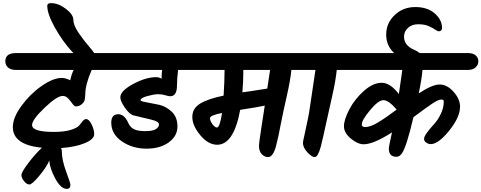

<svg xmlns="http://www.w3.org/2000/svg" viewBox="-20 -1001 3077 1227"><path d="M566 -554Q525 -461 525 -398Q525 -387 522.5 -368.5Q520 -350 503 -335.5Q486 -321 465 -321Q455 -321 443.5 -337.5Q432 -354 416.5 -371Q401 -388 381 -388Q344 -388 264.5 -312Q185 -236 185 -202Q185 -158 324 -158Q391 -158 432.5 -171Q474 -184 486 -199Q498 -214 508.5 -227Q519 -240 530 -240Q549 -240 565.5 -206Q582 -172 582 -144Q582 -111 521.5 -86Q461 -61 370 -55Q375 -47 375 -37Q375 21 402.5 95Q430 169 430 180Q430 206 407 206Q369 206 333.5 140.5Q298 75 295 25Q278 66 231.5 122Q185 178 168 178Q151 178 134 157Q117 136 117 117.5Q117 99 161 41Q205 -17 248 -57Q62 -75 62 -189Q62 -248 116 -323Q170 -398 244.5 -450.5Q319 -503 375 -503Q399 -503 429 -488Q436 -525 451 -554H83Q49 -554 31.5 -569.5Q14 -585 14 -610Q14 -662 83 -662H764Q798 -662 815 -647Q832 -632 832 -609.5Q832 -587 814.5 -570.5Q797 -554 764 -554Z M282 -964Q282 -981 306 -981Q353 -981 401 -944.5Q449 -908 449 -873.5Q449 -839 484 -788.5Q519 -738 554 -698Q589 -658 589 -642.5Q589 -627 571 -616.5Q553 -606 532 -606Q500 -606 439.5 -672Q379 -738 330.5 -825Q282 -912 282 -964Z M708 -662H1276Q1310 -662 1327 -647Q1344 -632 1344 -609.5Q1344 -587 1326.5 -570.5Q1309 -554 1276 -554H1118Q1111 -496 1111 -455Q1111 -386 1068 -386H1067Q1057 -386 1036 -392.5Q1015 -399 990 -399Q965 -399 921.5 -387Q878 -375 878 -360Q878 -354 915 -347.5Q952 -341 996 -331.5Q1040 -322 1077 -287.5Q1114 -253 1114 -192.5Q1114 -132 1059 -91.5Q1004 -51 915.5 -51Q827 -51 759 -97.5Q691 -144 691 -217Q691 -271 736 -271Q775 -271 800 -215Q812 -187 837 -175Q862 -163 908.5 -163Q955 -163 975.5 -175.5Q996 -188 996 -206Q996 -222 963 -232Q943 -238 900 -247.5Q857 -257 832 -264Q807 -271 778 -313Q749 -355 749 -379Q749 -420 830.5 -464Q912 -508 979 -508Q995 -508 1013 -498V-507Q1013 -532 1016 -554H708Q674 -554 656.5 -569.5Q639 -585 639 -610Q639 -662 708 -662Z M1267 -662H1956Q1990 -662 2007 -647Q2024 -632 2024 -609.5Q2024 -587 2006.5 -570.5Q1989 -554 1956 -554H1842Q1836 -489 1811.5 -381.5Q1787 -274 1776.5 -218.5Q1766 -163 1759 -130.5Q1752 -98 1743 -64Q1724 3 1693 3Q1671 3 1653 -15.5Q1635 -34 1635 -70Q1635 -86 1649.5 -180Q1664 -274 1672 -326Q1632 -317 1515 -299Q1474 -76 1368 -76Q1311 -76 1260 -137Q1209 -198 1209 -253.5Q1209 -309 1260 -339.5Q1311 -370 1409 -390Q1415 -484 1415 -550V-554H1267Q1233 -554 1215.5 -569.5Q1198 -585 1198 -610Q1198 -662 1267 -662ZM1366 -186Q1385 -186 1399 -279Q1322 -264 1322 -246Q1322 -228 1338 -207Q1354 -186 1366 -186ZM1535 -554V-543Q1535 -483 1529 -411Q1558 -414 1688 -435L1706 -554Z M1894 -662H2245Q2279 -662 2296 -647Q2313 -632 2313 -609.5Q2313 -587 2295.5 -570.5Q2278 -554 2245 -554H2132Q2126 -489 2102 -383Q2078 -277 2065.5 -219Q2053 -161 2046 -130.5Q2039 -100 2030 -64Q2012 3 1991 3Q1973 3 1944.5 -27.5Q1916 -58 1916 -88Q1916 -97 1924 -130Q1954 -265 1959 -306Q1970 -385 1996 -554H1894Q1860 -554 1842.5 -569.5Q1825 -585 1825 -610Q1825 -662 1894 -662Z M2211 -662H2969Q3003 -662 3020 -647Q3037 -632 3037 -609.5Q3037 -587 3019.5 -570.5Q3002 -554 2969 -554H2680Q2675 -495 2656 -404Q2742 -461 2789.5 -461Q2837 -461 2878.5 -414.5Q2920 -368 2920 -319Q2920 -252 2850.5 -166Q2781 -80 2733 -80Q2718 -80 2704 -89.5Q2690 -99 2690 -113.5Q2690 -128 2709.5 -154.5Q2729 -181 2753 -206.5Q2777 -232 2796.5 -272Q2816 -312 2816 -352Q2816 -365 2801 -365Q2780 -365 2738 -336Q2687 -301 2622 -252Q2577 -58 2547 -19Q2532 1 2514 1Q2465 1 2465 -51Q2465 -66 2485 -155Q2367 -79 2304 -79Q2266 -79 2222 -115.5Q2178 -152 2178 -194Q2178 -236 2212.5 -302Q2247 -368 2305.5 -420Q2364 -472 2419 -472Q2474 -472 2529 -400L2551 -554H2211Q2177 -554 2159.5 -569.5Q2142 -585 2142 -610Q2142 -662 2211 -662ZM2514 -302Q2463 -361 2430.5 -361Q2398 -361 2345 -297Q2292 -233 2292 -206Q2292 -189 2313 -189Q2346 -189 2394 -217.5Q2442 -246 2514 -300Z M2618 -687Q2674 -663 2674 -642Q2674 -631 2659.5 -623Q2645 -615 2625 -615Q2551 -615 2499.5 -661.5Q2448 -708 2448 -780.5Q2448 -853 2502 -904.5Q2556 -956 2634 -956Q2712 -956 2758.5 -915Q2805 -874 2805 -822Q2805 -813 2799.5 -807Q2794 -801 2785 -801Q2776 -801 2759.5 -812.5Q2743 -824 2717.5 -835Q2692 -846 2652 -846Q2612 -846 2587 -822.5Q2562 -799 2562 -767.5Q2562 -736 2579.5 -716Q2597 -696 2618 -687Z"/></svg>

Font: Kalam
Style: Bold
Weight: 700
Version: Version 2.001;PS 1.0;hotconv 1.0.79;makeotf.lib2.5.61930; tt